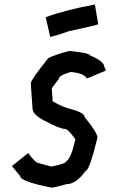

<svg xmlns="http://www.w3.org/2000/svg" viewBox="-20 -857 526 856"><path d="M287.1 -629.9Q380.9 -620.6 380.9 -610.4Q445.3 -583.5 445.3 -557.6Q451.2 -550.3 451.2 -542L367.2 -506.8Q356.9 -530.3 294.9 -536.1Q242.2 -521 242.2 -504.9L210.9 -463.9L214.8 -405.3Q261.7 -377.9 304.7 -368.2Q357.4 -352.5 357.4 -335Q414.1 -265.1 414.1 -245.1V-241.2Q377.9 -94.7 361.3 -94.7Q319.3 -36.1 277.3 -36.1Q222.7 -20.5 209 -20.5Q70.3 -48.3 70.3 -71.3L35.2 -114.3V-118.2L105.5 -174.8Q138.7 -129.9 152.3 -129.9L209 -114.3Q275.4 -127.9 275.4 -137.7Q295.9 -150.4 312.5 -221.7L316.4 -235.4Q283.7 -282.2 269.5 -282.2Q246.6 -282.2 177.7 -319.3Q125 -346.2 125 -374L117.2 -485.4Q117.2 -500.5 191.4 -592.8Q191.4 -602.5 287.1 -629.9ZM403 -836.9 417.9 -749Q414.2 -745.1 286.8 -717.8Q238.6 -700.2 203.8 -692.4L183.8 -780.3Q274.3 -813.5 403 -836.9Z"/></svg>

Font: ww_drahtTSB
Style: Regular
Weight: 400
Designer: Dr. Wolfgang Wiebecke
Version: Version 1.06 May 21, 2010, initial release